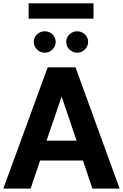

<svg xmlns="http://www.w3.org/2000/svg" viewBox="-21 -1110 725 1130"><path d="M529.3 -1090.3H147.5V-1000H529.3ZM214.8 -165H467.3L522.9 0H683.1L423.3 -713.9H259.8L-1.5 0H159.2ZM252.9 -282.2 341.8 -541.5 429.7 -282.2ZM177.7 -863.8Q177.7 -837.9 197 -818.8Q216.3 -799.8 242.7 -799.8Q269 -799.8 287.8 -818.8Q306.6 -837.9 306.6 -863.8Q306.6 -889.6 287.8 -907.7Q269 -925.8 242.7 -925.8Q216.3 -925.8 197 -907.7Q177.7 -889.6 177.7 -863.8ZM368.7 -863.8Q368.7 -837.9 387.7 -818.8Q406.7 -799.8 433.1 -799.8Q459.5 -799.8 478.5 -818.8Q497.6 -837.9 497.6 -863.8Q497.6 -889.6 478.5 -907.7Q459.5 -925.8 433.1 -925.8Q406.7 -925.8 387.7 -907.7Q368.7 -889.6 368.7 -863.8Z"/></svg>

Font: Estedad-FD-VF Thin
Style: Regular
Weight: 100
Designer: Amin Abedi
Version: Version 5.0